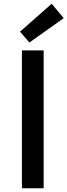

<svg xmlns="http://www.w3.org/2000/svg" viewBox="-20 -1005 360 1025"><path d="M97 0H213V-736H97ZM137 -778 320 -908 256 -985 87 -836Z"/></svg>

Font: Kinto Sans Med
Style: Regular
Weight: 500
Designer: Authors: Ryoko NISHIZUKA  (kana & ideographs); Paul D. Hunt (Latin, Greek & Cyrillic); Wenlong ZHANG  (bopomofo); Sandol
Foundry: Adobe Systems Incorporated, ookami Inc.
Version: Version 0.001